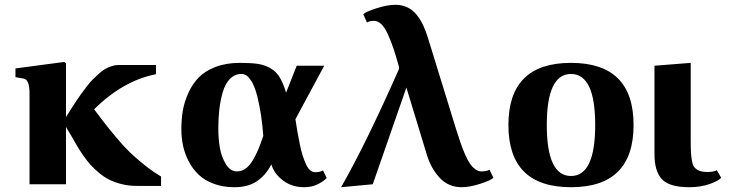

<svg xmlns="http://www.w3.org/2000/svg" viewBox="-20 -762 3061 794"><path d="M102.1 0V-375Q102.1 -432.6 78.1 -437L43.9 -442.9V-479L246.1 -505.9L252.9 -500V-277.8Q267.1 -300.3 273.4 -310.5Q279.8 -320.8 294.2 -342.5Q308.6 -364.3 317.1 -375.7Q325.7 -387.2 340.1 -406Q354.5 -424.8 365 -434.8Q375.5 -444.8 389.6 -457.8Q403.8 -470.7 415.8 -477.3Q427.7 -483.9 441.9 -488.5Q456.1 -493.2 469.2 -493.2H625V-455.1Q489.3 -428.7 369.1 -310.1Q398.4 -271.5 413.6 -251.7Q428.7 -231.9 460 -194.6Q491.2 -157.2 515.9 -133.3Q540.5 -109.4 575.7 -81.1Q610.8 -52.7 646 -32.2V6.8H545.9Q513.7 6.8 484.6 -0.2Q455.6 -7.3 433.6 -18.1Q411.6 -28.8 390.4 -46.4Q369.1 -64 354.7 -80.1Q340.3 -96.2 324 -119.6Q307.6 -143.1 298.1 -159.7Q288.6 -176.3 274.7 -200.4Q260.7 -224.6 252.9 -236.8V0Z M1068.8 -200.2Q1065.4 -244.6 1059.6 -284.7Q1053.7 -324.7 1043.5 -365.7Q1033.2 -406.7 1016.6 -431.4Q1000 -456.1 979 -456.1Q950.7 -456.1 930.9 -435.8Q911.1 -415.5 901.1 -380.6Q891.1 -345.7 887 -309.1Q882.8 -272.5 882.8 -230Q882.8 -188 889.4 -150.1Q896 -112.3 914.3 -82.8Q932.6 -53.2 960 -53.2Q978.5 -53.2 994.6 -64.2Q1010.7 -75.2 1024.2 -97.2Q1037.6 -119.1 1047.6 -142.8Q1057.6 -166.5 1068.8 -200.2ZM1102.1 -82Q1078.1 -36.1 1041.7 -12Q1005.4 12.2 948.7 12.2Q901.9 12.2 864 -2Q826.2 -16.1 801.5 -39.6Q776.9 -63 760.5 -94.5Q744.1 -126 737.1 -158.9Q730 -191.9 730 -227.1Q730 -267.1 735.8 -303Q741.7 -338.9 758.3 -376.2Q774.9 -413.6 800.8 -440.7Q826.7 -467.8 870.6 -484.9Q914.6 -502 971.7 -502Q1018.1 -502 1046.1 -497.8Q1074.2 -493.7 1097.9 -480.2Q1121.6 -466.8 1136.2 -442.9Q1150.9 -418.9 1163.1 -378.9L1207 -490.2H1320.8L1201.7 -269Q1206.5 -237.3 1210.4 -214.8Q1214.4 -192.4 1220 -164.8Q1225.6 -137.2 1231.7 -118.4Q1237.8 -99.6 1245.4 -83Q1252.9 -66.4 1262.5 -58.1Q1272 -49.8 1282.7 -49.8Q1303.7 -49.8 1315.9 -57.1L1331.1 -25.9Q1318.8 -12.7 1294.4 -0.2Q1270 12.2 1237.8 12.2Q1188 12.2 1151.4 -14.9Q1114.7 -42 1102.1 -82Z M1749.5 -606 1865.7 -229Q1876.5 -194.8 1885 -170.2Q1893.6 -145.5 1903.8 -122.1Q1914.1 -98.6 1924.1 -84.5Q1934.1 -70.3 1946 -61.8Q1958 -53.2 1970.7 -53.2Q1992.2 -53.2 2004.4 -60.1L2020.5 -26.9Q2010.7 -16.6 1966.6 -2.2Q1922.4 12.2 1888.7 12.2Q1835 12.2 1798.6 -26.4Q1762.2 -64.9 1744.6 -124L1660.6 -399.9L1521.5 0L1390.6 12.2Q1493.7 -168 1628.4 -473.1Q1630.4 -477.1 1630.4 -483.9L1629.4 -487.8Q1616.7 -533.2 1606.7 -562.7Q1596.7 -592.3 1584 -620.4Q1571.3 -648.4 1556.9 -662.1Q1542.5 -675.8 1526.4 -675.8Q1508.3 -675.8 1497.6 -668.9L1482.4 -703.1Q1492.2 -713.4 1537.1 -727.8Q1582 -742.2 1615.7 -742.2Q1643.1 -742.2 1665.5 -731.2Q1688 -720.2 1703.6 -700.2Q1719.2 -680.2 1730 -657.5Q1740.7 -634.8 1749.5 -606Z M2341.3 -456.1Q2241.2 -456.1 2241.2 -245.1Q2241.2 -34.2 2341.3 -34.2Q2441.4 -34.2 2441.4 -245.1Q2441.4 -456.1 2341.3 -456.1ZM2082.5 -245.1Q2082.5 -502 2341.3 -502Q2600.1 -502 2600.1 -245.1Q2600.1 12.2 2341.3 12.2Q2082.5 12.2 2082.5 -245.1Z M2686.5 -124V-490.2L2836.4 -502V-186Q2836.4 -151.4 2837.4 -131.8Q2838.4 -112.3 2842 -94.2Q2845.7 -76.2 2853.5 -68.1Q2861.3 -60.1 2873.5 -55.4Q2885.7 -50.8 2905.3 -50.8Q2932.6 -50.8 2944.3 -58.1L2962.4 -26.9Q2952.6 -14.6 2915.3 -1.2Q2877.9 12.2 2830.1 12.2Q2748.5 12.2 2717.5 -20.8Q2686.5 -53.7 2686.5 -124Z"/></svg>

Font: Linguistics Pro
Style: Bold
Weight: 700
Designer: Stefan Peev, Context Ltd
Foundry: Stefan Peev, Context Ltd
Version: Version 001.000